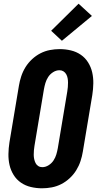

<svg xmlns="http://www.w3.org/2000/svg" viewBox="-20 -1008 540 1036"><path d="M207 8Q176 8 146.5 1Q117 -6 93 -22.5Q69 -39 53.5 -64Q38 -89 31.5 -117.5Q25 -146 25.5 -177Q26 -208 31 -240L82 -545Q86 -570 94.5 -596Q103 -622 117.5 -645.5Q132 -669 153 -688.5Q174 -708 198.5 -720.5Q223 -733 249.5 -738Q276 -743 302 -743Q333 -743 362.5 -736Q392 -729 416 -712.5Q440 -696 455.5 -671Q471 -646 477.5 -617.5Q484 -589 483.5 -558Q483 -527 478 -495L427 -190Q423 -165 414.5 -139Q406 -113 391.5 -89.5Q377 -66 356 -46.5Q335 -27 310.5 -14.5Q286 -2 259.5 3Q233 8 207 8ZM208 -106Q226 -106 242.5 -116.5Q259 -127 269 -142.5Q279 -158 284 -175Q289 -192 292 -209L343 -514Q345 -526 346 -538Q347 -550 347 -562Q347 -574 345 -585.5Q343 -597 337.5 -607Q332 -617 322.5 -623Q313 -629 301 -629Q283 -629 266.5 -618.5Q250 -608 240 -592.5Q230 -577 225 -560Q220 -543 217 -526L166 -221Q164 -209 163 -197Q162 -185 162 -173Q162 -161 164.5 -149.5Q167 -138 172 -128Q177 -118 186.5 -112Q196 -106 208 -106ZM314 -788 256 -842 404 -988 476 -922Z"/></svg>

Font: Iosevka SS18 Heavy
Style: Italic
Weight: 900
Italic angle: -9°
Monospace: yes
Designer: Belleve Invis
Foundry: Belleve Invis
Version: Version 25.1.1; ttfautohint (v1.8.4)